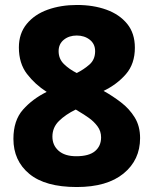

<svg xmlns="http://www.w3.org/2000/svg" viewBox="-20 -743 618 773"><path d="M290 -723Q356 -723 408.5 -704Q461 -685 492 -647Q523 -609 523 -551Q523 -486 487 -444.5Q451 -403 397 -377Q433 -357 467 -331Q501 -305 522.5 -270Q544 -235 544 -187Q544 -99 477.5 -44.5Q411 10 289 10Q162 10 98 -43Q34 -96 34 -184Q34 -258 72.5 -301.5Q111 -345 168 -373Q121 -403 88.5 -445.5Q56 -488 56 -552Q56 -608 87.5 -646.5Q119 -685 172 -704Q225 -723 290 -723ZM289 -600Q258 -600 237 -583Q216 -566 216 -537Q216 -506 237.5 -485Q259 -464 289 -449Q317 -463 340 -483Q363 -503 363 -537Q363 -566 341.5 -583Q320 -600 289 -600ZM191 -193Q191 -158 216 -136Q241 -114 287 -114Q338 -114 362.5 -134.5Q387 -155 387 -190Q387 -215 372.5 -234.5Q358 -254 337.5 -268.5Q317 -283 298 -294L285 -302Q244 -282 217.5 -256Q191 -230 191 -193Z"/></svg>

Font: Noto Sans Gujarati UI ExtraBold
Style: Regular
Weight: 800
Designer: Jelle Bosma - Monotype Design Team, Universal Thirst
Foundry: Monotype Imaging Inc.
Version: Version 2.106; ttfautohint (v1.8.4.7-5d5b)